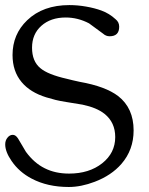

<svg xmlns="http://www.w3.org/2000/svg" viewBox="-20 -728 584 755"><path d="M444.8 -350.1Q505.4 -302.7 505.4 -215.3Q505.4 -138.7 457.5 -83.5Q418 -38.1 352.5 -13.2Q298.8 7.3 250.5 7.3Q167 7.3 105 -25.4Q55.2 -51.3 25.4 -95.2Q0.5 -131.3 0.5 -160.2Q0.5 -175.8 9.3 -186.5Q18.1 -197.8 30.3 -197.8Q41.5 -197.8 50.8 -183.6Q65.4 -158.7 82 -130.9Q114.3 -86.9 155.8 -66.4Q197.3 -45.4 251.5 -45.4Q330.6 -45.4 381.8 -85.9Q433.1 -126.5 433.1 -189Q433.1 -246.6 391.1 -280.3Q360.4 -304.7 304.7 -316.4Q271 -321.8 241.7 -326.7Q212.4 -331.5 198.7 -335Q185.1 -338.4 162.1 -345.2Q98.6 -364.7 64.9 -405.3Q29.3 -447.8 29.3 -511.7Q29.3 -593.3 86.9 -648.4Q148.9 -708 252.9 -708Q285.6 -708 318.8 -702.1Q352.1 -696.3 378.9 -686.5Q409.7 -675.3 434.6 -652.3Q448.7 -641.1 448.7 -623Q448.7 -585.4 411.1 -585.4Q396.5 -585.4 385.3 -595.7Q331.5 -635.3 330.1 -636.2Q286.1 -659.2 238.3 -659.2Q179.2 -659.2 142.6 -626.5Q106 -593.8 106 -540.5Q106 -487.3 138.2 -460.4Q167.5 -435.1 243.2 -418L267.1 -412.1Q289.1 -407.7 293.5 -406.2Q395 -388.2 444.8 -350.1Z"/></svg>

Font: inglobal
Style: Regular
Weight: 400
Designer: Andrey Kochetov, Denis Davydov, Evgeny Yurtaev
Foundry: inglobal
Version: Version 1.00 September 25, 2014, initial release